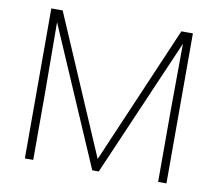

<svg xmlns="http://www.w3.org/2000/svg" viewBox="-78 -803 1017 896"><g transform="rotate(10 430.0 -355.5)"><path d="M106.9 -710.9H148.4L429.7 -56.6L710.9 -710.9H752.4L444.8 0H414.1ZM94.7 -710.9H131.8L134.3 -330.6V0H94.7ZM728.5 -710.9H765.6V0H726.1V-330.6Z"/></g></svg>

Font: Roboto ExtraLight
Style: Regular
Weight: 250
Designer: Christian Robertson
Foundry: Google
Version: Version 3.009; 2024